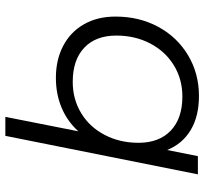

<svg xmlns="http://www.w3.org/2000/svg" viewBox="-43 -527 764 718"><g transform="rotate(90 339.0 -168.0)"><path d="M632 -526 488 194H417L471 -79Q434 -38 383 -16.5Q332 5 271 5Q204 5 152 -22Q100 -49 71 -99.5Q42 -150 42 -218Q42 -307 80.5 -378Q119 -449 187 -489.5Q255 -530 339 -530Q415 -530 466.5 -499Q518 -468 541 -411L564 -526ZM514 -304Q514 -381 468.5 -424.5Q423 -468 341 -468Q276 -468 224 -436Q172 -404 142.5 -347.5Q113 -291 113 -221Q113 -144 158.5 -101Q204 -58 286 -58Q351 -58 403 -89.5Q455 -121 484.5 -177.5Q514 -234 514 -304Z"/></g></svg>

Font: Montserrat Alternates
Style: Italic
Weight: 400
Italic angle: -11.3°
Designer: Julieta Ulanovsky
Foundry: Julieta Ulanovsky
Version: Version 7.200